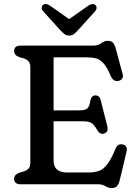

<svg xmlns="http://www.w3.org/2000/svg" viewBox="-20 -930 696 969"><path d="M51.5 -672.5Q51.5 -700 84.5 -700H452.5Q475 -700 490.5 -712Q506 -724 523.5 -724Q541 -724 549.8 -714.8Q558.5 -705.5 564 -685.5L599 -555.5Q603 -542 596.2 -533Q589.5 -524 577 -521.5Q566.5 -519.5 556.5 -524.5Q546.5 -529.5 539.5 -545.5Q521 -589 503.5 -609.2Q486 -629.5 466 -635Q446 -640.5 419.5 -640.5H250.5V-373H379.5Q411 -373 421.8 -384Q432.5 -395 436 -422Q441 -447.5 459.5 -448.5Q482 -450 488 -425L521.5 -293.5Q529 -263.5 505 -256Q485.5 -249.5 471 -273Q457 -298.5 443.2 -308.2Q429.5 -318 398 -318H250.5V-119.5Q250.5 -59.5 319 -59.5H427.5Q458.5 -59.5 481 -68.2Q503.5 -77 522.8 -102.8Q542 -128.5 563 -179.5Q573.5 -206 598.5 -201Q627 -195.5 618 -162L584 -19.5Q579 0.5 570 9.8Q561 19 543.5 19Q526.5 19 511.8 9.5Q497 0 475 0H84.5Q51.5 0 51.5 -27.5Q51.5 -48 76 -58L98 -64Q114 -69 123.5 -78.8Q133 -88.5 133 -108V-592Q133 -611.5 123.5 -621.2Q114 -631 98 -636L76 -642Q51.5 -652 51.5 -672.5ZM374 -778Q362.5 -765.5 353 -758Q343.5 -750.5 329.5 -750.5Q315 -750.5 305.5 -758Q296 -765.5 284 -778L198.5 -872.5Q190 -882 190.5 -891Q191 -900 196.5 -904.5Q210 -916 231.5 -902L329 -833.5L426.5 -902Q448.5 -916 461.5 -904.5Q467 -900 467.5 -891Q468 -882 459.5 -872.5Z"/></svg>

Font: Fraunces 9pt S100
Style: Regular
Weight: 400
Version: Version 1.000; ttfautohint (v1.8.3)